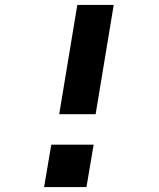

<svg xmlns="http://www.w3.org/2000/svg" viewBox="-20 -755 640 775"><path d="M219 -294 292 -735H439L366 -294ZM158 0 187 -171H358L329 0Z"/></svg>

Font: Iosevka SS04 Heavy Extended
Style: Italic
Weight: 900
Width: 7
Italic angle: -9°
Monospace: yes
Designer: Belleve Invis
Foundry: Belleve Invis
Version: Version 19.0.0; ttfautohint (v1.8.4)